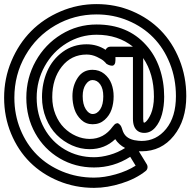

<svg xmlns="http://www.w3.org/2000/svg" viewBox="-40 -743 925 933"><path d="M-20 -268.1Q-20 -361.8 15.4 -446Q50.8 -530.3 110.8 -591.1Q170.9 -651.9 254.2 -687.5Q337.4 -723.1 429.2 -723.1Q521 -723.1 601.8 -689Q682.6 -654.8 740.5 -595.7Q798.3 -536.6 831.8 -453.4Q865.2 -370.1 865.2 -275.9Q865.2 -158.7 804.7 -83.3Q744.1 -7.8 647.9 -7.8H634.8L673.8 56.2Q678.2 64.5 676.5 73.5Q674.8 82.5 668 87.9Q621.1 125.5 551.3 147.7Q481.4 169.9 417 169.9Q325.7 169.9 244.6 136.5Q163.6 103 105.5 45.2Q47.4 -12.7 13.7 -94Q-20 -175.3 -20 -268.1ZM29.8 -268.1Q29.8 -185.5 59.3 -113.5Q88.9 -41.5 140.1 9.8Q191.4 61 263.4 90.6Q335.4 120.1 417 120.1Q466.3 120.1 522.7 104Q579.1 87.9 619.1 62L592.8 19Q512.2 70.8 417 70.8Q325.2 70.8 249.8 26.4Q174.3 -18.1 131.1 -95.7Q87.9 -173.3 87.9 -268.1Q87.9 -364.3 133.5 -446Q179.2 -527.8 257.8 -575.9Q336.4 -624 429.2 -624Q580.6 -624 669.9 -523.9Q712.9 -476.6 735.4 -411.6Q757.8 -346.7 757.8 -272.9Q757.8 -227.1 747.1 -187.7Q736.3 -148.4 713.9 -122.8Q691.4 -97.2 661.1 -97.2Q642.6 -97.2 629.9 -106Q606 -122.6 606 -166V-465.8H521V-450.2Q521 -437 516.4 -430.4Q511.7 -423.8 505.4 -423.8Q499 -423.8 492.7 -425.8Q486.3 -427.7 481.4 -430.7L477.1 -433.1Q474.1 -437.5 464.6 -446.3Q455.1 -455.1 430.9 -466.6Q406.7 -478 380.9 -478Q306.6 -478 260.3 -419.2Q213.9 -360.4 213.9 -271Q213.9 -225.6 229.7 -186.8Q245.6 -147.9 271.2 -122.3Q296.9 -96.7 329.6 -82.3Q362.3 -67.9 396 -67.9Q464.8 -67.9 507.8 -127.9Q516.1 -139.2 523.4 -142.6Q530.8 -146 535.6 -142.8Q540.5 -139.6 544.4 -135Q548.3 -130.4 549.8 -126L551.8 -121.1L554.2 -113.8Q560.5 -91.8 574.5 -79.6Q588.4 -67.4 611.8 -62Q634.3 -58.1 647.9 -58.1Q719.7 -58.1 767.3 -116.7Q814.9 -175.3 814.9 -275.9Q814.9 -360.8 785.4 -434.8Q755.9 -508.8 704.8 -560.8Q653.8 -612.8 582.3 -642.8Q510.7 -672.9 429.2 -672.9Q320.3 -672.9 228.5 -619.6Q136.7 -566.4 83.3 -473.1Q29.8 -379.9 29.8 -268.1ZM138.2 -268.1Q138.2 -186.5 174.8 -120.1Q211.4 -53.7 275.1 -16.4Q338.9 21 417 21Q452.6 21 493.2 9.5Q533.7 -2 567.9 -23.9Q537.6 -39.6 520 -66.9Q468.8 -18.1 396 -18.1Q351.6 -18.1 309.8 -36.6Q268.1 -55.2 235.6 -87.6Q203.1 -120.1 183.6 -168.2Q164.1 -216.3 164.1 -271Q164.1 -338.4 189.2 -396.2Q214.4 -454.1 264.9 -491Q315.4 -527.8 380.9 -527.8Q432.1 -527.8 473.1 -501Q481 -516.1 496.1 -516.1H606Q533.7 -574.2 429.2 -574.2Q351.1 -574.2 283.9 -533.2Q216.8 -492.2 177.5 -421.6Q138.2 -351.1 138.2 -268.1ZM312 -275.9Q312 -326.2 337.6 -365Q363.3 -403.8 409.2 -403.8Q442.4 -403.8 466.6 -384.3Q490.7 -364.7 501.5 -336.2Q512.2 -307.6 512.2 -274.9Q512.2 -240.7 502.2 -211.2Q492.2 -181.6 468.3 -160.4Q444.3 -139.2 410.2 -139.2Q377.4 -139.2 354.5 -160.9Q331.5 -182.6 321.8 -212.6Q312 -242.7 312 -275.9ZM361.8 -275.9Q361.8 -236.3 376.7 -212.6Q391.6 -189 410.2 -189Q432.1 -189 447 -211.7Q461.9 -234.4 461.9 -274.9Q461.9 -312 447 -333Q432.1 -354 409.2 -354Q391.1 -354 376.5 -332.5Q361.8 -311 361.8 -275.9ZM655.8 -166Q655.8 -150.4 659.2 -147H661.1Q663.6 -147 668.7 -151.4Q673.8 -155.8 680.7 -166Q687.5 -176.3 693.6 -190.2Q699.7 -204.1 703.9 -226.1Q708 -248 708 -272.9Q708 -384.8 655.8 -460.9Z"/></svg>

Font: Trueno Black Outline
Style: Regular
Weight: 900
Width: 6
Designer: Julieta Ulanovsky
Foundry: Julieta Ulanovsky
Version: Version 3.001b | FøM Fix